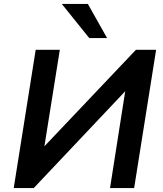

<svg xmlns="http://www.w3.org/2000/svg" viewBox="-20 -959 833 979"><path d="M50 0 162 -705H285L204 -198L194 -200L673 -705H776L664 0H541L621 -510L631 -507L152 0ZM435 -765 295 -939H428L526 -765Z"/></svg>

Font: Nunito Sans 9pt
Style: Bold Italic
Weight: 700
Italic angle: -9°
Version: Version 3.101;gftools[0.9.27]